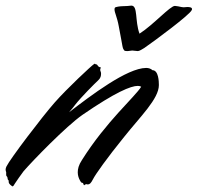

<svg xmlns="http://www.w3.org/2000/svg" viewBox="-123 -650 704 684"><path d="M237 -388C237 -395 234 -396 234 -401C234 -402 234 -404 235 -406C236 -408 236 -409 236 -409C236 -412 232 -409 228 -413C223 -417 225 -421 218 -421C218 -421 216 -423 214 -423C213 -423 213 -422 211 -421C203 -416 116 -335 72 -285C27 -234 -87 -84 -100 -57C-102 -53 -103 -49 -103 -46C-103 -42 -102 -39 -101 -37V-28C-101 -26 -101 -24 -99 -22C-94 -17 -98 -12 -93 -8C-92 -7 -92 -7 -92 -2C-92 1 -91 6 -79 14C-76 14 -73 10 -70 4C-63 -6 -50 -26 -39 -40C-7 -77 112 -200 171 -241C289 -322 343 -344 368 -344C373 -344 377 -343 380 -341C358 -305 255 -217 169 -80C157 -62 154 -48 154 -36C154 -24 158 -14 162 -7C169 7 171 -3 174 5C175 9 176 10 177 10C178 10 180 6 186 6C187 7 189 7 190 7C196 7 201 3 208 -11C217 -29 259 -88 319 -162C377 -235 443 -298 443 -347C443 -359 442 -400 420 -400C415 -405 407 -408 398 -408C330 -408 201 -310 123 -250C134 -262 141 -272 145 -277C166 -304 216 -354 226 -363C236 -372 237 -380 237 -388ZM391 -479C430 -506 554 -598 560 -614C561 -615 561 -617 561 -618C561 -624 552 -625 544 -625C540 -625 535 -624 531 -624C529 -624 525 -625 523 -625C519 -626 505 -629 500 -629C483 -629 425 -563 374 -530C357 -576 369 -630 345 -630C336 -629 326 -628 315 -628C308 -628 287 -626 286 -622C285 -620 285 -618 285 -616C285 -605 294 -590 300 -557C316 -475 312 -481 320 -470C321 -468 331 -468 332 -468C334 -468 346 -470 348 -470C351 -470 365 -468 368 -468C374 -468 384 -475 391 -479Z"/></svg>

Font: Oregano
Style: Italic
Weight: 400
Italic angle: -12°
Designer: Astigmatic (AOETI)
Foundry: Astigmatic (AOETI)
Version: Version 1.000